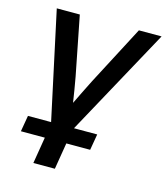

<svg xmlns="http://www.w3.org/2000/svg" viewBox="-108 -600 773 889"><g transform="rotate(15 278.5 -156.0)"><path d="M134.8 204.1 167 8.8 54.2 -515.6H164.6L220.2 -232.9Q225.6 -202.6 230.7 -172.4Q235.8 -142.1 240.2 -112.3Q254.9 -142.1 269.5 -172.4Q284.2 -202.6 299.8 -232.9L447.8 -515.6H556.6L270 8.8L237.8 204.1ZM41 77.1 54.2 0H386.2L373 77.1Z"/></g></svg>

Font: Inter Display Medium
Style: Italic
Weight: 500
Italic angle: -9.39999°
Designer: Rasmus Andersson
Foundry: rsms
Version: Version 4.000;git-a52131595